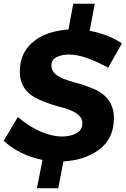

<svg xmlns="http://www.w3.org/2000/svg" viewBox="-33 -865 680 1035"><path d="M281 150H166L196 -3Q72 -28 -13 -106L63 -234Q129.5 -178.5 190.5 -153.8Q251.5 -129 300 -129Q346 -129 378.5 -146.5Q411 -164 411 -200Q411 -232 380 -253.5Q349 -275 279 -292Q231 -305 181 -327Q74 -372 74 -477Q74 -549.5 108 -598.5Q176.5 -694.5 336 -706L362 -845H478L450 -699Q549 -681 624 -631L550 -500Q420 -571 340 -571Q300 -571 272 -557Q244 -543 244 -512Q244 -480 275 -458.5Q306 -437 373 -420Q422 -407 474 -385Q581 -338 581 -228Q581 -116 498 -56Q422 -1 309 5Z"/></svg>

Font: Argentum Sans SemiBold
Style: Italic
Weight: 600
Italic angle: -11°
Designer: Julieta Ulanovsky (font), Cristiano Sobral (main changes and remaster)
Foundry: Julieta Ulanovsky (font), Cristiano Sobral (main changes and remaster)
Version: Version 2.007;June 15, 2022;FontCreator 14.0.0.2814 64-bit; 